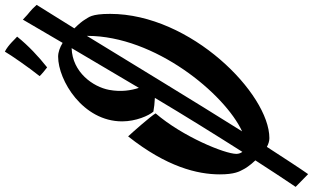

<svg xmlns="http://www.w3.org/2000/svg" viewBox="-326 -752 1253 768"><g transform="rotate(-90 300.0 -368.5)"><path d="M664 -848C636 -879 638 -871 605 -903L512 -744C494 -755 475 -762 457 -762C362 -762 198 -663 198 -506C198 -451 221 -399 237 -381C252 -378 272 -376 292 -375C220 -254 147 -137 76 -25C71 -32 68 -40 68 -49C68 -95 137 -264 230 -372C221 -389 154 -465 138 -482C16 -328 -14 -205 -14 -115C-14 -56 -2 -36 5 -23C9 -14 22 6 42 27C6 83 -29 136 -64 188C-46 206 -37 215 -13 238C9 207 48 147 96 73C107 79 119 83 131 83C308 83 628 -231 628 -554C628 -631 614 -639 605 -655C600 -664 587 -680 570 -697C615 -770 649 -824 664 -848ZM158 -26C280 -220 432 -471 540 -647V-645C540 -375 309 -96 158 -26ZM324 -558C336 -622 394 -705 491 -708C438 -618 385 -528 332 -439C322 -470 315 -509 324 -558ZM537 -926C530 -931 504 -962 477 -975C464 -952 412 -877 379 -836C384 -830 408 -810 414 -806C457 -840 501 -881 537 -926Z"/></g></svg>

Font: Yesteryear
Style: Regular
Weight: 400
Designer: Astigmatic (AOETI)
Foundry: Astigmatic (AOETI)
Version: Version 1.000